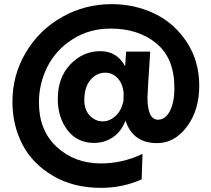

<svg xmlns="http://www.w3.org/2000/svg" viewBox="-20 -691 1017 927"><path d="M476 -105Q509 -105 537.5 -130.5Q566 -156 576 -204Q576 -210 576.5 -224Q577 -238 577 -244Q571 -291 546 -315.5Q521 -340 488 -340Q446 -340 416.5 -305Q387 -270 387 -207Q387 -161 413.5 -133Q440 -105 476 -105ZM668 52 664 175Q572 216 468 216Q334 216 235 157.5Q136 99 88 6Q40 -87 40 -200Q40 -329 105 -438Q170 -547 280 -609Q390 -671 519 -671Q631 -671 726.5 -625Q822 -579 882 -487.5Q942 -396 942 -277Q942 -159 882.5 -79.5Q823 0 739 0Q621 0 586 -109Q566 -56 525.5 -28.5Q485 -1 434 -1Q353 -1 306 -62.5Q259 -124 259 -213Q259 -317 320 -380.5Q381 -444 464 -444Q545 -444 584 -371Q588 -420 589 -442H705L704 -422Q692 -242 692 -221Q692 -113 743 -113Q778 -113 800 -154.5Q822 -196 822 -267Q822 -409 735.5 -481Q649 -553 514 -553Q411 -553 330.5 -501.5Q250 -450 209 -369Q168 -288 168 -196Q168 -61 254 18.5Q340 98 467 98Q572 98 668 52Z"/></svg>

Font: Hind Bold
Style: Regular
Weight: 700
Designer: Manushi Parikh, Satya Rajpurohit
Foundry: Indian Type Foundry
Version: Version 1.201;PS 1.0;hotconv 1.0.78;makeotf.lib2.5.61930; tt